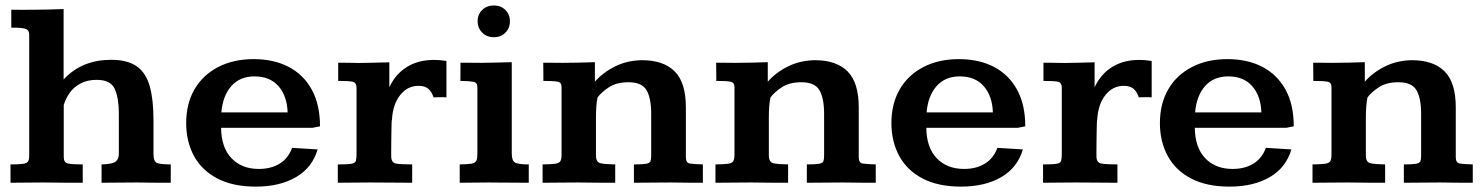

<svg xmlns="http://www.w3.org/2000/svg" viewBox="-20 -672 5454 706"><path d="M18.6 0V-67.4Q50.3 -67.4 64.9 -69.6Q79.6 -71.8 83.5 -78.9Q87.4 -85.9 87.4 -100.6V-544.9Q87.4 -561.5 74.5 -565.7Q61.5 -569.8 40.5 -570.3Q37.6 -570.3 31.2 -570.3Q24.9 -570.3 21.5 -570.3V-636.2Q41.5 -635.7 63.2 -636Q85 -636.2 106.4 -636.2Q132.3 -636.2 158.9 -637Q185.5 -637.7 213.9 -638.7Q213.9 -624.5 213.9 -598.4Q213.9 -572.3 213.9 -540.8Q213.9 -509.3 213.9 -477.8Q213.9 -446.3 213.9 -420.2Q213.9 -394 213.9 -379.9Q248.5 -417 292.2 -434.6Q335.9 -452.1 388.7 -452.1Q448.7 -452.1 482.7 -428.2Q516.6 -404.3 530.5 -355.2Q544.4 -306.2 544.4 -230V-106Q544.4 -77.1 558.6 -72.3Q572.8 -67.4 607.9 -67.4V0Q578.1 0 550 -0.2Q522 -0.5 483.4 -1Q443.8 -1 413.6 -0.5Q383.3 0 353.5 0V-67.4Q393.1 -68.4 405 -77.6Q417 -86.9 417 -106.9V-254.4Q417 -311.5 401.9 -345Q386.7 -378.4 335.9 -378.4Q300.8 -378.4 275.9 -365Q251 -351.6 236.1 -330.3Q221.2 -309.1 214.4 -285.6V-94.2Q214.4 -74.2 230 -70.8Q245.6 -67.4 284.2 -67.4V0Q249 0 216.8 -0.2Q184.6 -0.5 138.7 -1Q102.1 -1 74.7 -0.5Q47.4 0 18.6 0Z M920.4 14.2Q836.4 14.2 779.3 -15.6Q722.2 -45.4 693.4 -98.4Q664.6 -151.4 664.6 -219.2Q664.6 -291 695.3 -343.8Q726.1 -396.5 782.2 -425.5Q838.4 -454.6 912.6 -454.6Q986.3 -454.6 1041 -426.3Q1095.7 -397.9 1126.2 -342.8Q1156.7 -287.6 1156.7 -207.5L1129.4 -202.1H793Q793.5 -129.9 831.1 -90.3Q868.7 -50.8 931.6 -50.8Q976.6 -50.8 1008.3 -70.3Q1040 -89.8 1054.2 -128.4L1147.9 -122.6Q1128.4 -55.7 1068.6 -20.8Q1008.8 14.2 920.4 14.2ZM793.9 -258.8H1037.6Q1035.6 -318.8 1004.2 -355Q972.7 -391.1 916 -391.1Q862.3 -391.1 830.8 -355.7Q799.3 -320.3 793.9 -258.8Z M1222.2 0V-67.4Q1257.8 -67.4 1272 -69.8Q1286.1 -72.3 1288.6 -80.6Q1291 -88.9 1291 -106.9V-348.6Q1291 -368.7 1276.6 -371.6Q1262.2 -374.5 1223.6 -374.5V-441.4Q1233.4 -441.4 1251.5 -441.2Q1269.5 -440.9 1284.7 -440.7Q1299.8 -440.4 1299.8 -440.4Q1326.7 -440.4 1354.5 -441.4Q1382.3 -442.4 1411.6 -442.9V-351.1Q1434.1 -399.4 1475.8 -425.5Q1517.6 -451.7 1576.2 -451.7Q1597.7 -451.7 1621.6 -447.8V-314Q1611.3 -314.9 1597.7 -314.7Q1584 -314.5 1574.2 -314Q1567.4 -335 1554.7 -345.7Q1542 -356.4 1519 -356.4Q1478.5 -356.4 1451.7 -322.8Q1424.8 -289.1 1421.4 -233.4Q1420.4 -231 1419.9 -218Q1419.4 -205.1 1419.2 -187Q1418.9 -168.9 1418.7 -150.1Q1418.5 -131.3 1418.5 -117.2Q1418.5 -103 1418.5 -97.7Q1418.5 -74.2 1435.3 -70.8Q1452.1 -67.4 1495.6 -67.4V0Q1459 0 1424.3 -0.5Q1389.6 -1 1341.8 -1Q1302.7 -1 1276.6 -0.5Q1250.5 0 1222.2 0Z M1670.4 0V-67.4Q1700.7 -67.9 1714.4 -70.3Q1728 -72.8 1731.7 -81.5Q1735.4 -90.3 1735.4 -107.9V-350.6Q1735.4 -368.7 1720.7 -371.3Q1706.1 -374 1672.9 -374.5Q1672.9 -391.6 1673.1 -408.2Q1673.3 -424.8 1673.3 -441.4Q1693.4 -441.4 1712.2 -441.2Q1731 -440.9 1749 -440.9Q1776.4 -441.4 1804.7 -441.9Q1833 -442.4 1861.8 -443.4V-107.4Q1861.8 -80.1 1874.8 -73.7Q1887.7 -67.4 1924.3 -67.4V0Q1909.2 0 1888.7 -0.2Q1868.2 -0.5 1846.9 -0.5Q1825.7 -0.5 1807.4 -0.7Q1789.1 -1 1778.3 -1Q1745.6 -1 1721.2 -0.5Q1696.8 0 1670.4 0ZM1795.9 -535.2Q1770 -535.2 1753.2 -552Q1736.3 -568.8 1736.3 -594.2Q1736.3 -619.1 1753.2 -635.5Q1770 -651.9 1795.9 -651.9Q1821.8 -651.9 1838.4 -635.3Q1855 -618.7 1855 -593.8Q1855 -568.4 1838.4 -551.8Q1821.8 -535.2 1795.9 -535.2Z M1975.1 0Q1975.1 -2.4 1975.1 -12.2Q1975.1 -22 1975.1 -33.9Q1975.1 -45.9 1975.1 -55.4Q1975.1 -64.9 1975.1 -67.4Q2005.9 -67.9 2020.8 -69.8Q2035.6 -71.8 2040.3 -79.1Q2044.9 -86.4 2044.9 -102.5V-352.5Q2044.9 -369.1 2029.5 -371.8Q2014.2 -374.5 1978 -374.5Q1978 -377.9 1978 -393.1Q1978 -408.2 1977.8 -423.1Q1977.5 -438 1977.5 -441.4Q1997.1 -441.4 2014.9 -441.2Q2032.7 -440.9 2049.3 -440.9Q2079.6 -440.9 2108.4 -441.7Q2137.2 -442.4 2167.5 -443.4V-371.6Q2196.8 -405.3 2241.2 -427.5Q2285.6 -449.7 2340.3 -450.7Q2419.4 -450.7 2460.7 -409.7Q2502 -368.7 2502 -276.9V-93.8Q2502 -72.8 2517.1 -70.6Q2532.2 -68.4 2564.5 -67.4V0Q2536.6 0 2509.8 -0.2Q2482.9 -0.5 2444.3 -1Q2406.7 -1 2374.5 -0.5Q2342.3 0 2311 0V-67.4Q2342.8 -67.4 2356 -69.8Q2369.1 -72.3 2371.8 -79.1Q2374.5 -85.9 2374.5 -99.6V-253.4Q2374.5 -311 2357.4 -340.3Q2340.3 -369.6 2291 -369.6Q2247.6 -369.6 2219.7 -351.6Q2191.9 -333.5 2177.2 -313.5Q2173.8 -297.4 2172.6 -278.6Q2171.4 -259.8 2171.4 -238.8V-100.1Q2171.4 -75.7 2188 -71.8Q2204.6 -67.9 2242.2 -67.4V0Q2210 0 2179.4 -0.2Q2148.9 -0.5 2105.5 -1Q2065.9 -1 2035.6 -0.5Q2005.4 0 1975.1 0Z M2610.8 0Q2610.8 -2.4 2610.8 -12.2Q2610.8 -22 2610.8 -33.9Q2610.8 -45.9 2610.8 -55.4Q2610.8 -64.9 2610.8 -67.4Q2641.6 -67.9 2656.5 -69.8Q2671.4 -71.8 2676 -79.1Q2680.7 -86.4 2680.7 -102.5V-352.5Q2680.7 -369.1 2665.3 -371.8Q2649.9 -374.5 2613.8 -374.5Q2613.8 -377.9 2613.8 -393.1Q2613.8 -408.2 2613.5 -423.1Q2613.3 -438 2613.3 -441.4Q2632.8 -441.4 2650.6 -441.2Q2668.5 -440.9 2685.1 -440.9Q2715.3 -440.9 2744.1 -441.7Q2772.9 -442.4 2803.2 -443.4V-371.6Q2832.5 -405.3 2877 -427.5Q2921.4 -449.7 2976.1 -450.7Q3055.2 -450.7 3096.4 -409.7Q3137.7 -368.7 3137.7 -276.9V-93.8Q3137.7 -72.8 3152.8 -70.6Q3168 -68.4 3200.2 -67.4V0Q3172.4 0 3145.5 -0.2Q3118.7 -0.5 3080.1 -1Q3042.5 -1 3010.3 -0.5Q2978 0 2946.8 0V-67.4Q2978.5 -67.4 2991.7 -69.8Q3004.9 -72.3 3007.6 -79.1Q3010.3 -85.9 3010.3 -99.6V-253.4Q3010.3 -311 2993.2 -340.3Q2976.1 -369.6 2926.8 -369.6Q2883.3 -369.6 2855.5 -351.6Q2827.6 -333.5 2813 -313.5Q2809.6 -297.4 2808.3 -278.6Q2807.1 -259.8 2807.1 -238.8V-100.1Q2807.1 -75.7 2823.7 -71.8Q2840.3 -67.9 2877.9 -67.4V0Q2845.7 0 2815.2 -0.2Q2784.7 -0.5 2741.2 -1Q2701.7 -1 2671.4 -0.5Q2641.1 0 2610.8 0Z M3513.7 14.2Q3429.7 14.2 3372.6 -15.6Q3315.4 -45.4 3286.6 -98.4Q3257.8 -151.4 3257.8 -219.2Q3257.8 -291 3288.6 -343.8Q3319.3 -396.5 3375.5 -425.5Q3431.6 -454.6 3505.9 -454.6Q3579.6 -454.6 3634.3 -426.3Q3689 -397.9 3719.5 -342.8Q3750 -287.6 3750 -207.5L3722.7 -202.1H3386.2Q3386.7 -129.9 3424.3 -90.3Q3461.9 -50.8 3524.9 -50.8Q3569.8 -50.8 3601.6 -70.3Q3633.3 -89.8 3647.5 -128.4L3741.2 -122.6Q3721.7 -55.7 3661.9 -20.8Q3602.1 14.2 3513.7 14.2ZM3387.2 -258.8H3630.9Q3628.9 -318.8 3597.4 -355Q3565.9 -391.1 3509.3 -391.1Q3455.6 -391.1 3424.1 -355.7Q3392.6 -320.3 3387.2 -258.8Z M3815.4 0V-67.4Q3851.1 -67.4 3865.2 -69.8Q3879.4 -72.3 3881.8 -80.6Q3884.3 -88.9 3884.3 -106.9V-348.6Q3884.3 -368.7 3869.9 -371.6Q3855.5 -374.5 3816.9 -374.5V-441.4Q3826.7 -441.4 3844.7 -441.2Q3862.8 -440.9 3877.9 -440.7Q3893.1 -440.4 3893.1 -440.4Q3919.9 -440.4 3947.8 -441.4Q3975.6 -442.4 4004.9 -442.9V-351.1Q4027.3 -399.4 4069.1 -425.5Q4110.8 -451.7 4169.4 -451.7Q4190.9 -451.7 4214.8 -447.8V-314Q4204.6 -314.9 4190.9 -314.7Q4177.2 -314.5 4167.5 -314Q4160.6 -335 4147.9 -345.7Q4135.3 -356.4 4112.3 -356.4Q4071.8 -356.4 4044.9 -322.8Q4018.1 -289.1 4014.6 -233.4Q4013.7 -231 4013.2 -218Q4012.7 -205.1 4012.5 -187Q4012.2 -168.9 4012 -150.1Q4011.7 -131.3 4011.7 -117.2Q4011.7 -103 4011.7 -97.7Q4011.7 -74.2 4028.6 -70.8Q4045.4 -67.4 4088.9 -67.4V0Q4052.2 0 4017.6 -0.5Q3982.9 -1 3935.1 -1Q3896 -1 3869.9 -0.5Q3843.8 0 3815.4 0Z M4501 14.2Q4417 14.2 4359.9 -15.6Q4302.7 -45.4 4273.9 -98.4Q4245.1 -151.4 4245.1 -219.2Q4245.1 -291 4275.9 -343.8Q4306.6 -396.5 4362.8 -425.5Q4418.9 -454.6 4493.2 -454.6Q4566.9 -454.6 4621.6 -426.3Q4676.3 -397.9 4706.8 -342.8Q4737.3 -287.6 4737.3 -207.5L4710 -202.1H4373.5Q4374 -129.9 4411.6 -90.3Q4449.2 -50.8 4512.2 -50.8Q4557.1 -50.8 4588.9 -70.3Q4620.6 -89.8 4634.8 -128.4L4728.5 -122.6Q4709 -55.7 4649.2 -20.8Q4589.4 14.2 4501 14.2ZM4374.5 -258.8H4618.2Q4616.2 -318.8 4584.7 -355Q4553.2 -391.1 4496.6 -391.1Q4442.9 -391.1 4411.4 -355.7Q4379.9 -320.3 4374.5 -258.8Z M4806.2 0Q4806.2 -2.4 4806.2 -12.2Q4806.2 -22 4806.2 -33.9Q4806.2 -45.9 4806.2 -55.4Q4806.2 -64.9 4806.2 -67.4Q4836.9 -67.9 4851.8 -69.8Q4866.7 -71.8 4871.3 -79.1Q4876 -86.4 4876 -102.5V-352.5Q4876 -369.1 4860.6 -371.8Q4845.2 -374.5 4809.1 -374.5Q4809.1 -377.9 4809.1 -393.1Q4809.1 -408.2 4808.8 -423.1Q4808.6 -438 4808.6 -441.4Q4828.1 -441.4 4845.9 -441.2Q4863.8 -440.9 4880.4 -440.9Q4910.6 -440.9 4939.5 -441.7Q4968.3 -442.4 4998.5 -443.4V-371.6Q5027.8 -405.3 5072.3 -427.5Q5116.7 -449.7 5171.4 -450.7Q5250.5 -450.7 5291.7 -409.7Q5333 -368.7 5333 -276.9V-93.8Q5333 -72.8 5348.1 -70.6Q5363.3 -68.4 5395.5 -67.4V0Q5367.7 0 5340.8 -0.2Q5314 -0.5 5275.4 -1Q5237.8 -1 5205.6 -0.5Q5173.3 0 5142.1 0V-67.4Q5173.8 -67.4 5187 -69.8Q5200.2 -72.3 5202.9 -79.1Q5205.6 -85.9 5205.6 -99.6V-253.4Q5205.6 -311 5188.5 -340.3Q5171.4 -369.6 5122.1 -369.6Q5078.6 -369.6 5050.8 -351.6Q5022.9 -333.5 5008.3 -313.5Q5004.9 -297.4 5003.7 -278.6Q5002.4 -259.8 5002.4 -238.8V-100.1Q5002.4 -75.7 5019 -71.8Q5035.6 -67.9 5073.2 -67.4V0Q5041 0 5010.5 -0.2Q4980 -0.5 4936.5 -1Q4897 -1 4866.7 -0.5Q4836.4 0 4806.2 0Z"/></svg>

Font: Kameron SemiBold
Style: Regular
Weight: 600
Designer: Vernon Adams
Foundry: Vernon Adams
Version: Version 1.100